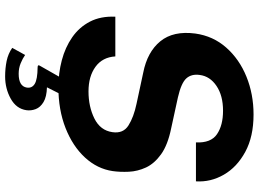

<svg xmlns="http://www.w3.org/2000/svg" viewBox="-147 -625 984 730"><g transform="rotate(90 345.0 -260.0)"><path d="M311.5 10Q258.5 10 209.2 -3Q160 -16 121.8 -42.5Q83.5 -69 62.2 -110Q41 -151 43.5 -206.5H194.5Q197.5 -157.5 234 -131Q270.5 -104.5 327.5 -104.5Q385.5 -104.5 430.8 -127Q476 -149.5 482.5 -195.5Q488.5 -236.5 456.8 -256.5Q425 -276.5 375 -287L256.5 -312.5Q177.5 -328 137 -377.5Q96.5 -427 107.5 -510.5Q117 -578.5 161 -628.2Q205 -678 271.5 -705Q338 -732 415.5 -732Q499.5 -732 557.5 -700.5Q615.5 -669 644.2 -619Q673 -569 669.5 -513H521.5Q524 -570 490.2 -593Q456.5 -616 401 -616Q343.5 -616 306.8 -591.2Q270 -566.5 265 -527.5Q260.5 -496 278 -476.5Q295.5 -457 350 -444.5L467 -419Q531 -406 566.5 -380.5Q602 -355 616.8 -323Q631.5 -291 633 -257.8Q634.5 -224.5 630.5 -196.5Q622 -138 579 -91.2Q536 -44.5 466.8 -17.2Q397.5 10 311.5 10ZM270.5 212.5Q240 212.5 212 206.8Q184 201 162 185.5L189 136.5Q202.5 146 220.8 153.5Q239 161 260.5 161Q308 161 313 130Q316 110.5 299 100Q282 89.5 236.5 89Q224 89 230.5 79.5L278.5 -5H341.5L312 53.5Q348 54.5 368 66.5Q388 78.5 394.8 96.2Q401.5 114 399 131.5Q393.5 170 355.2 191.2Q317 212.5 270.5 212.5Z"/></g></svg>

Font: Public Sans
Style: Bold Italic
Weight: 700
Italic angle: -8°
Designer: The Public Sans project authors (U.S. Web Design System). Libre Franklin designed by Pablo Impallari and Rodrigo Fuenzal
Version: Version 1.008; ttfautohint (v1.8.1) -l 8 -r 50 -G 200 -x 14 